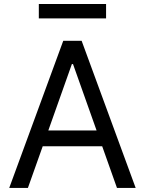

<svg xmlns="http://www.w3.org/2000/svg" viewBox="-20 -929 716 949"><path d="M117.9 0 191.1 -206H485.1L558.2 0H650.6L383.5 -727.3H292.6L25.6 0ZM171.9 -838.1H504.3V-909.1H171.9ZM218.8 -284.1 335.2 -612.2H340.9L457.4 -284.1Z"/></svg>

Font: Magic Ui Pro
Style: Regular
Weight: 400
Designer: Stefan Endress, Andreas Faust
Version: Version 1.000;FEAKit 1.0